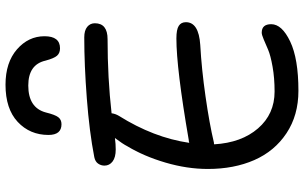

<svg xmlns="http://www.w3.org/2000/svg" viewBox="-224 -820 1108 700"><g transform="rotate(-90 330.0 -470.0)"><path d="M371.1 -1003.9Q452.1 -1003.9 500 -962.2Q547.9 -920.4 547.9 -861.8Q547.9 -805.2 503.9 -805.2Q486.3 -805.2 476.8 -816.2Q467.3 -827.1 459 -857.9Q444.8 -920.9 368.2 -920.9Q287.1 -920.9 270 -856.9Q261.7 -823.2 252.7 -811.5Q243.7 -799.8 227.1 -799.8Q188 -799.8 188 -847.2Q188 -915 235.6 -959.5Q283.2 -1003.9 371.1 -1003.9ZM160.2 -244.1Q155.8 -244.1 153.8 -243.2Q159.7 -143.6 211.9 -83.3Q264.2 -22.9 346.2 -22.9Q396 -22.9 437 -30.3Q478 -37.6 498.5 -46.4Q519 -55.2 536.1 -62.5Q553.2 -69.8 561 -69.8Q591.8 -69.8 591.8 -35.2Q591.8 3.9 528.8 33.9Q465.8 64 349.1 64Q259.8 64 194.3 20.5Q128.9 -22.9 96.4 -96.9Q64 -170.9 64 -266.1Q64 -341.8 87.2 -420.7Q110.4 -499.5 147 -560.1Q154.8 -575.7 176.8 -605Q155.3 -602.1 134.8 -602.1Q106.4 -602.1 91.3 -613.5Q76.2 -625 76.2 -643.1Q76.2 -655.8 83.5 -666.3Q90.8 -676.8 106.9 -680.2Q199.7 -698.2 321.5 -707.5Q443.4 -716.8 543.9 -716.8Q568.8 -716.8 582 -706.1Q595.2 -695.3 595.2 -678.2Q595.2 -631.8 537.1 -631.8Q396 -631.8 267.1 -617.2Q265.1 -603 257.8 -590.8Q178.2 -463.9 159.2 -334Q165 -335.9 169.9 -335.9Q430.7 -380.9 540 -380.9Q572.3 -380.9 585.7 -372.3Q599.1 -363.8 599.1 -346.2Q599.1 -299.3 516.1 -293.9Q428.7 -289.1 328.4 -274.7Q228 -260.3 160.2 -244.1Z"/></g></svg>

Font: Shantell Sans Irregular Bouncy
Style: Regular
Weight: 400
Designer: Stephen Nixon, Anya Danilova, Shantell Martin
Foundry: Arrow Type
Version: Version 1.006;[9816181b4]